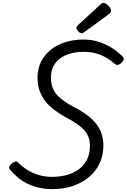

<svg xmlns="http://www.w3.org/2000/svg" viewBox="-20 -1289 877 1330"><path d="M342 21Q288 21 243 9.5Q198 -2 162.5 -20.5Q127 -39 99 -63.5Q71 -88 49 -114Q39 -125 45 -136Q51 -147 61 -156Q75 -167 85.5 -170Q96 -173 106 -163Q131 -137 165 -114.5Q199 -92 243.5 -78Q288 -64 343 -64Q399 -64 446.5 -78Q494 -92 529 -118.5Q564 -145 583.5 -185.5Q603 -226 603 -280Q603 -313 593 -339.5Q583 -366 563 -388Q543 -410 514 -430Q485 -450 447 -470Q412 -489 381 -510Q350 -531 324 -555Q298 -579 279.5 -608Q261 -637 250.5 -672.5Q240 -708 240 -753Q240 -810 262.5 -857.5Q285 -905 327 -940.5Q369 -976 428 -995.5Q487 -1015 559 -1015Q616 -1015 666 -998.5Q716 -982 757.5 -955.5Q799 -929 828 -898Q839 -888 836.5 -876.5Q834 -865 821 -853Q810 -842 797.5 -840Q785 -838 776 -846Q750 -869 718.5 -888Q687 -907 647.5 -918.5Q608 -930 559 -930Q510 -930 468.5 -918.5Q427 -907 396.5 -884.5Q366 -862 349.5 -829Q333 -796 333 -753Q333 -718 342 -689Q351 -660 370.5 -636.5Q390 -613 421 -590.5Q452 -568 497 -545Q546 -520 583.5 -491.5Q621 -463 646 -431.5Q671 -400 683.5 -362.5Q696 -325 696 -281Q696 -213 670 -157.5Q644 -102 596 -62Q548 -22 483.5 -0.5Q419 21 342 21ZM547 -1058Q536 -1058 522.5 -1071.5Q509 -1085 509 -1095Q509 -1099 510.5 -1103Q512 -1107 518 -1113L676 -1258Q681 -1263 685.5 -1266Q690 -1269 696 -1269Q706 -1269 718.5 -1260Q731 -1251 740 -1239Q749 -1227 749 -1216Q749 -1209 747 -1204Q745 -1199 734 -1191L566 -1068Q560 -1064 555.5 -1061Q551 -1058 547 -1058Z"/></svg>

Font: Playwrite MX
Style: Regular
Weight: 400
Designer: Veronika Burian, José Scaglione
Foundry: TypeTogether
Version: Version 1.002